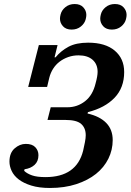

<svg xmlns="http://www.w3.org/2000/svg" viewBox="-20 -922 649 954"><path d="M228 12Q174 12 135.5 0Q97 -12 73 -30.5Q49 -49 38 -72.5Q27 -96 27 -119Q27 -162 52.5 -184.5Q78 -207 108 -207Q140 -207 155.5 -190.5Q171 -174 171 -151Q171 -120 151.5 -102.5Q132 -85 102 -81L100 -73Q115 -59 139.5 -50.5Q164 -42 206 -42Q360 -42 393 -173Q398 -195 402 -215.5Q406 -236 406 -250Q406 -286 383.5 -306Q361 -326 306 -326H216L232 -389H315Q364 -389 402.5 -419Q441 -449 455 -508Q465 -544 465 -565Q465 -603 440 -625Q415 -647 370 -647Q343 -647 319 -638.5Q295 -630 276 -615.5Q257 -601 244 -580.5Q231 -560 225 -536L214 -490H120L173 -698H266L251 -637H256Q282 -669 320 -689.5Q358 -710 418 -710Q503 -710 550 -670.5Q597 -631 597 -564Q597 -486 549 -436Q501 -386 417 -365L415 -358Q476 -344 508 -311Q540 -278 540 -226Q540 -177 518.5 -133.5Q497 -90 457 -58Q417 -26 359 -7Q301 12 228 12ZM336 -775Q308 -775 293 -791.5Q278 -808 278 -829Q278 -838 281 -850Q286 -871 305 -886.5Q324 -902 351 -902Q379 -902 394 -885.5Q409 -869 409 -848Q409 -839 406 -827Q401 -806 382 -790.5Q363 -775 336 -775ZM536 -775Q508 -775 493 -791.5Q478 -808 478 -829Q478 -838 481 -850Q486 -871 505 -886.5Q524 -902 551 -902Q579 -902 594 -885.5Q609 -869 609 -848Q609 -839 606 -827Q601 -806 582 -790.5Q563 -775 536 -775Z"/></svg>

Font: IBM Plex Serif SemiBold
Style: Italic
Weight: 600
Italic angle: -14°
Designer: Mike Abbink, Paul van der Laan, Pieter van Rosmalen
Foundry: Bold Monday
Version: Version 2.5